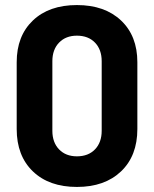

<svg xmlns="http://www.w3.org/2000/svg" viewBox="-20 -728 610 759"><path d="M46 -218V-482Q46 -586 110 -647Q174 -708 284 -708Q394 -708 458.5 -647Q523 -586 523 -482V-218Q523 -112 458.5 -50.5Q394 11 284 11Q174 11 110 -50.5Q46 -112 46 -218ZM382 -211V-486Q382 -532 355.5 -559.5Q329 -587 284 -587Q240 -587 213.5 -559.5Q187 -532 187 -486V-211Q187 -165 213.5 -137.5Q240 -110 284 -110Q329 -110 355.5 -137.5Q382 -165 382 -211Z"/></svg>

Font: UMi
Style: Bold
Weight: 700
Designer: Peter Middis
Foundry: We Are UMi
Version: Version 1.0